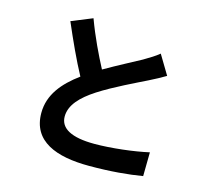

<svg xmlns="http://www.w3.org/2000/svg" viewBox="-115 -934 1230 1111"><g transform="rotate(15 500.0 -378.0)"><path d="M741 -697C716 -676 687 -659 650 -637C603 -611 517 -567 436 -520C396 -596 350 -691 312 -794L187 -743C232 -638 280 -533 326 -448C231 -378 162 -297 162 -187C162 -17 311 38 508 38C637 38 742 28 826 14L828 -129C740 -109 606 -93 504 -93C367 -93 298 -131 298 -202C298 -271 353 -328 436 -382C526 -440 650 -498 712 -529C748 -547 780 -564 810 -582Z"/></g></svg>

Font: Noto Sans CJK JP Bold
Style: Regular
Weight: 700
Designer: Ryoko NISHIZUKA (kana & ideographs); Paul D. Hunt (Latin, Greek & Cyrillic); Wenlong ZHANG (bopomofo); Sandoll Communica
Foundry: Adobe Systems Incorporated
Version: Version 1.004;PS 1.004;hotconv 1.0.82;makeotf.lib2.5.63406